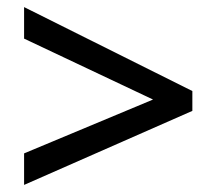

<svg xmlns="http://www.w3.org/2000/svg" viewBox="-20 -699 612 542"><path d="M48 -177 523 -386V-442L48 -679V-590L412 -418L48 -266Z"/></svg>

Font: Noto Sans Malayalam UI Medium
Style: Regular
Weight: 500
Designer: Jelle Bosma - Monotype Design Team
Foundry: Monotype Imaging Inc.
Version: Version 2.104